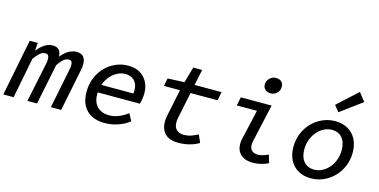

<svg xmlns="http://www.w3.org/2000/svg" viewBox="-82 -1189 3159 1600"><g transform="rotate(15 1497.5 -388.5)"><path d="M-5 0 92 -489H161L156 -423H159Q186 -458 218.5 -479.5Q251 -501 290 -501Q324 -501 342.5 -481.5Q361 -462 362 -419L350 -408Q386 -458 422.5 -479.5Q459 -501 496 -501Q532 -501 552.5 -480Q573 -459 573 -415Q573 -402 572 -390Q571 -378 567 -361L494 0H405L475 -347Q477 -358 478 -366Q479 -374 479 -381Q479 -403 471 -412.5Q463 -422 448 -422Q424 -422 402.5 -403.5Q381 -385 357 -349L286 0H203L275 -347Q277 -358 277.5 -366Q278 -374 278 -381Q278 -403 269.5 -412.5Q261 -422 247 -422Q221 -422 199.5 -403.5Q178 -385 152 -349L84 0Z M869 12Q806 12 758.5 -12Q711 -36 685 -83.5Q659 -131 659 -201Q659 -267 681.5 -321.5Q704 -376 743 -416.5Q782 -457 832.5 -479Q883 -501 939 -501Q1029 -501 1078.5 -447.5Q1128 -394 1128 -312Q1128 -285 1123 -258Q1118 -231 1114 -220H729L740 -288H1070L1036 -271Q1039 -282 1040.5 -293Q1042 -304 1042 -315Q1042 -368 1013 -398Q984 -428 935 -428Q902 -428 869.5 -412.5Q837 -397 810.5 -368Q784 -339 767 -298Q750 -257 750 -205Q750 -157 767.5 -125Q785 -93 816.5 -76.5Q848 -60 889 -60Q935 -60 975.5 -77.5Q1016 -95 1050 -121L1083 -59Q1045 -29 989.5 -8.5Q934 12 869 12Z M1508 12Q1428 12 1391 -27Q1354 -66 1354 -130Q1354 -146 1356.5 -161Q1359 -176 1362 -193L1408 -415H1270L1283 -483L1427 -489L1466 -626H1543L1514 -489H1747L1732 -415H1499L1453 -193Q1450 -180 1449 -170Q1448 -160 1448 -150Q1448 -106 1471.5 -85Q1495 -64 1533 -64Q1568 -64 1599 -75Q1630 -86 1655 -100L1684 -34Q1653 -14 1606.5 -1Q1560 12 1508 12Z M2146 12Q2084 12 2046 -21Q2008 -54 2008 -115Q2008 -128 2010 -142Q2012 -156 2016 -170L2072 -415H1898L1913 -489H2179L2106 -163Q2105 -155 2103.5 -147.5Q2102 -140 2102 -133Q2102 -96 2122 -80Q2142 -64 2173 -64Q2195 -64 2216 -70.5Q2237 -77 2262 -89L2283 -19Q2251 -5 2219 3.5Q2187 12 2146 12ZM2143 -585Q2117 -585 2097.5 -600.5Q2078 -616 2078 -645Q2078 -665 2088.5 -682.5Q2099 -700 2116.5 -710.5Q2134 -721 2155 -721Q2185 -721 2202.5 -705.5Q2220 -690 2220 -661Q2220 -629 2197.5 -607Q2175 -585 2143 -585Z M2651 12Q2586 12 2539.5 -15Q2493 -42 2468 -90.5Q2443 -139 2443 -203Q2443 -268 2466 -322.5Q2489 -377 2528.5 -417Q2568 -457 2619 -479Q2670 -501 2725 -501Q2790 -501 2836.5 -474Q2883 -447 2908 -398.5Q2933 -350 2933 -286Q2933 -222 2910 -167Q2887 -112 2847.5 -72Q2808 -32 2757.5 -10Q2707 12 2651 12ZM2658 -65Q2694 -65 2726.5 -81.5Q2759 -98 2784.5 -127Q2810 -156 2824.5 -196Q2839 -236 2839 -281Q2839 -347 2807 -385.5Q2775 -424 2718 -424Q2683 -424 2650 -407.5Q2617 -391 2591.5 -361.5Q2566 -332 2551 -292.5Q2536 -253 2536 -208Q2536 -141 2568.5 -103Q2601 -65 2658 -65ZM2730 -579 2688 -632 2860 -789 2917 -717Z"/></g></svg>

Font: Source Code Pro ExtraLight Medium
Style: Italic
Weight: 500
Italic angle: -11°
Monospace: yes
Version: Version 1.016;hotconv 1.0.116;makeotfexe 2.5.65601